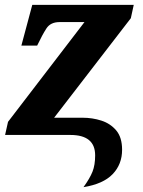

<svg xmlns="http://www.w3.org/2000/svg" viewBox="-20 -556 590 791"><path d="M324 215Q350 179 361 151.5Q372 124 372 84Q372 0 270 0H1L13 -54L328 -465H225Q188 -465 171 -438.5Q154 -412 135 -372L133 -368H68L113 -536H531L519 -481L203 -71H320Q361 -71 398 -59Q435 -47 459 -18.5Q483 10 483 61Q483 121 444 161.5Q405 202 324 215Z"/></svg>

Font: Noto Serif SemiCondensed ExtraBold
Style: Italic
Weight: 800
Width: 4
Italic angle: -12°
Designer: Monotype Design Team
Foundry: Monotype Imaging Inc.
Version: Version 2.014; ttfautohint (v1.8.4.7-5d5b)